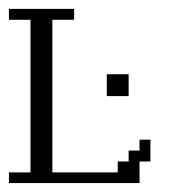

<svg xmlns="http://www.w3.org/2000/svg" viewBox="-20 -410 381 430"><path d="M219.2 -194.8V-243.7H268.1V-194.8ZM0 0V-23.9H48.3V-365.7H0V-390.1H146V-365.7H97.2V-23.9H243.7V-48.3H268.1V-72.8H292.5V-97.2H316.9V-48.3H292.5V0Z"/></svg>

Font: FS Mondwest Regular
Style: Regular
Weight: 400
Designer: NZWStudios2024
Foundry: https://fontstruct.com
Version: Version 1.0